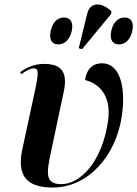

<svg xmlns="http://www.w3.org/2000/svg" viewBox="-20 -826 612 856"><path d="M346 -607 475 -763 477 -775C438 -815 383 -821 369 -766L331 -611ZM240 -628C265 -628 290 -645 300 -688C309 -732 290 -748 265 -748C240 -748 216 -732 206 -688C197 -645 215 -628 240 -628ZM511 -628C535 -628 560 -645 570 -688C579 -732 560 -748 536 -748C510 -748 486 -732 476 -688C467 -645 485 -628 511 -628ZM215 10C377 10 498 -136 523 -308C543 -444 512 -544 435 -544C396 -544 366 -520 359 -469C409 -458 479 -411 462 -289C436 -103 337 -5 254 -5C181 -5 186 -51 208 -152L264 -416C286 -517 242 -541 176 -541C133 -541 100 -526 70 -504L75 -495C98 -513 119 -522 131 -521C152 -521 153 -504 137 -427L79 -158C55 -42 99 10 215 10Z"/></svg>

Font: Noto Serif Display SemiBold
Style: Italic
Weight: 600
Italic angle: -12°
Designer: Monotype Design Team
Foundry: Monotype Imaging Inc.
Version: Version 2.009